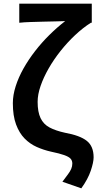

<svg xmlns="http://www.w3.org/2000/svg" viewBox="-20 -817 543 1046"><path d="M423 209 320 173Q338 149 350 133Q362 117 368 103Q374 89 374 74Q374 58 364.5 47.5Q355 37 330 28Q305 19 257 9Q217 0 180 -16.5Q143 -33 114 -62.5Q85 -92 67.5 -139Q50 -186 50 -255Q50 -299 65.5 -347.5Q81 -396 108 -444Q135 -492 171 -538.5Q207 -585 249 -626.5Q291 -668 335 -702Q315 -701 283.5 -700.5Q252 -700 216 -699Q180 -698 146 -697Q112 -696 85 -693V-797H480V-693H475Q431 -665 389 -625.5Q347 -586 310 -539.5Q273 -493 245 -444Q217 -395 201 -348.5Q185 -302 185 -262Q185 -207 201 -173.5Q217 -140 250 -122.5Q283 -105 333 -94Q416 -79 453 -49.5Q490 -20 490 40Q490 67 474.5 113Q459 159 423 209Z"/></svg>

Font: Noto Sans SC SemiBold
Style: Regular
Weight: 600
Designer: Ryoko NISHIZUKA 西塚涼子 (kana, bopomofo & ideographs); Paul D. Hunt (Latin, Greek & Cyrillic); Sandoll Communications 산돌커뮤니
Foundry: Adobe
Version: Version 2.004-H2;hotconv 1.0.118;makeotfexe 2.5.65603